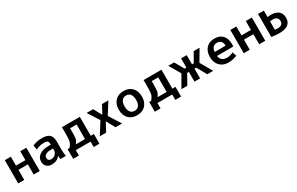

<svg xmlns="http://www.w3.org/2000/svg" viewBox="225 -2063 5746 3716"><g transform="rotate(-30 3098.0 -205.0)"><path d="M69.3 0V-519.5H204.1V-320.3H415V-519.5H550.8V0H415V-225.6H204.1V0Z M663.1 -142.6Q663.1 -229.5 736.3 -282.2Q809.6 -335 948.2 -335H991.2V-337.9Q991.2 -391.6 970.2 -412.1Q949.2 -432.6 895.5 -432.6Q794.9 -432.6 710 -387.7L691.4 -485.4Q784.2 -530.3 900.9 -530.3Q1017.6 -530.3 1069.3 -483.4Q1121.1 -436.5 1121.1 -333V-139.6Q1121.1 -68.4 1135.7 0H1012.7Q1006.8 -34.2 1003.9 -77.1H1002Q942.4 9.8 814.5 9.8Q750 9.8 706.5 -30.8Q663.1 -71.3 663.1 -142.6ZM856.4 -85Q913.1 -85 952.1 -122.1Q991.2 -159.2 991.2 -214.8V-249H948.2Q869.1 -249 827.1 -222.7Q785.2 -196.3 785.2 -158.7Q785.2 -121.1 804.7 -103Q824.2 -85 856.4 -85Z M1228.5 -96.7H1271.5Q1310.5 -144.5 1324.2 -174.3Q1337.9 -204.1 1342.3 -251.5Q1346.7 -298.8 1346.7 -422.9V-519.5H1746.1V-96.7H1815.4V120.1H1686.5V0H1356.4V120.1H1228.5ZM1416 -96.7H1618.2V-422.9H1473.6Q1473.6 -245.1 1465.8 -201.2Q1458 -157.2 1416 -96.7Z M1892.6 0 2059.6 -264.6 1897.5 -519.5H2043L2141.6 -337.9H2143.6L2242.2 -519.5H2384.8L2222.7 -264.6L2389.6 0H2243.2L2139.6 -191.4H2137.7L2033.2 0Z M2537.1 -63Q2467.8 -135.7 2467.8 -259.8Q2467.8 -383.8 2537.1 -457Q2606.4 -530.3 2725.6 -530.3Q2844.7 -530.3 2914.6 -457Q2984.4 -383.8 2984.4 -259.8Q2984.4 -135.7 2914.6 -63Q2844.7 9.8 2725.6 9.8Q2606.4 9.8 2537.1 -63ZM2631.3 -387.2Q2597.7 -343.8 2597.7 -259.8Q2597.7 -175.8 2631.3 -132.3Q2665 -88.9 2725.6 -88.9Q2786.1 -88.9 2820.3 -132.3Q2854.5 -175.8 2854.5 -259.8Q2854.5 -343.8 2820.3 -387.2Q2786.1 -430.7 2725.6 -430.7Q2665 -430.7 2631.3 -387.2Z M3052.7 -96.7H3095.7Q3134.8 -144.5 3148.4 -174.3Q3162.1 -204.1 3166.5 -251.5Q3170.9 -298.8 3170.9 -422.9V-519.5H3570.3V-96.7H3639.6V120.1H3510.7V0H3180.7V120.1H3052.7ZM3240.2 -96.7H3442.4V-422.9H3297.9Q3297.9 -245.1 3290 -201.2Q3282.2 -157.2 3240.2 -96.7Z M3716.8 0 3870.1 -266.6 3721.7 -519.5H3853.5L3969.7 -313.5H4008.8V-519.5H4134.8V-313.5H4173.8L4290 -519.5H4421.9L4273.4 -267.6L4426.8 0H4294.9L4173.8 -216.8H4134.8V0H4008.8V-216.8H3969.7L3848.6 0Z M5002 -262.7Q5002 -238.3 4999 -212.9H4635.7Q4640.6 -154.3 4680.7 -119.6Q4720.7 -85 4789.6 -85Q4858.4 -85 4929.7 -122.1L4960 -30.3Q4870.1 9.8 4760.7 9.8Q4651.4 9.8 4578.1 -63Q4504.9 -135.7 4504.9 -260.7Q4504.9 -385.7 4572.8 -458Q4640.6 -530.3 4756.8 -530.3Q4873 -530.3 4937.5 -460.9Q5002 -391.6 5002 -262.7ZM4634.8 -301.8H4878.9Q4877.9 -367.2 4846.2 -401.4Q4814.5 -435.5 4758.8 -435.5Q4703.1 -435.5 4670.4 -400.4Q4637.7 -365.2 4634.8 -301.8Z M5109.4 0V-519.5H5244.1V-320.3H5455.1V-519.5H5590.8V0H5455.1V-225.6H5244.1V0Z M5728.5 -4.9V-519.5H5858.4V-375Q5897.5 -381.8 5933.6 -381.8Q6044.9 -381.8 6104 -331.5Q6163.1 -281.2 6163.1 -185.5Q6163.1 9.8 5903.3 9.8Q5810.5 9.8 5728.5 -4.9ZM5858.4 -93.8Q5882.8 -86.9 5915 -86.9Q6038.1 -86.9 6038.1 -186Q6038.1 -285.2 5913.1 -285.2Q5885.7 -285.2 5858.4 -278.3Z"/></g></svg>

Font: GenEi M Gothic v2 Bold
Style: Regular
Weight: 700
Version: Version 2.0